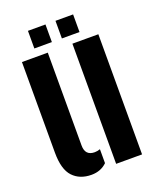

<svg xmlns="http://www.w3.org/2000/svg" viewBox="-138 -810 737 901"><g transform="rotate(-20 230.5 -359.5)"><path d="M35.5 -147.5V-600H164.5V-136.5Q164.5 -85.5 212 -85.5Q225 -85.5 239.5 -90.5V-21Q209 9 162 9Q104 9 69.8 -27.2Q35.5 -63.5 35.5 -147.5ZM287.5 0V-600H417V0ZM249.5 -640V-728H337.5V-640ZM112 -640V-728H199.5V-640Z"/></g></svg>

Font: Big Shoulders Stencil Display ExtraBold
Style: Regular
Weight: 800
Designer: Patric King
Foundry: XO Type Co
Version: Version 1.000